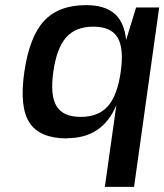

<svg xmlns="http://www.w3.org/2000/svg" viewBox="-20 -529 641 749"><path d="M243 10 242 11Q135 11 95 -50.5Q55 -112 75 -249Q95 -386 152 -447.5Q209 -509 316 -509Q388 -509 426.5 -476Q465 -443 472 -373L511 -500H601L503 200H389L434 -119Q380 10 243 10ZM438.5 -383Q413 -425 344 -425Q275 -425 238 -383Q201 -341 188 -249Q175 -157 200.5 -115Q226 -73 295 -73Q364 -73 401 -115Q438 -157 451 -249Q464 -341 438.5 -383Z"/></svg>

Font: Fivo Sans Modern Med
Style: Italic
Weight: 450
Designer: Alexander Slobzheninov
Foundry: Alexander Slobzheninov
Version: 1.0